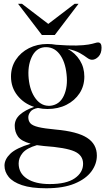

<svg xmlns="http://www.w3.org/2000/svg" viewBox="-20 -752 551 1004"><path d="M228 -182Q202.5 -182 178.5 -187.5Q150 -182.5 139 -167.8Q128 -153 128 -139Q128 -119.5 139 -107.2Q150 -95 180.8 -87.5Q211.5 -80 271.5 -74.5Q384 -64.5 435.2 -31.5Q486.5 1.5 486.5 61.5Q486.5 106 457.5 145Q428.5 184 369.8 208.2Q311 232.5 221.5 232.5Q143 232.5 95 216.2Q47 200 25.2 173Q3.5 146 3.5 114Q3.5 81.5 33.8 52Q64 22.5 140.5 -0.5Q91 -14 74 -38Q57 -62 57 -94.5Q57 -128 84 -152.2Q111 -176.5 158.5 -193Q104.5 -210.5 71 -252.8Q37.5 -295 37.5 -351.5Q37.5 -401 62.8 -439.5Q88 -478 131.2 -500Q174.5 -522 228 -522Q251 -522 273 -518Q338.5 -513 379 -514Q419.5 -515 442 -519Q464.5 -523 475.2 -526.5Q486 -530 492.5 -530Q511 -530 511 -503Q511 -472.5 495 -456Q479 -439.5 461.5 -439.5Q449 -439.5 435 -450.2Q421 -461 397.5 -474.5Q374 -488 333.5 -496.5Q374 -474.5 397.5 -436.8Q421 -399 421 -351.5Q421 -302.5 396 -264.2Q371 -226 327.5 -204Q284 -182 228 -182ZM244.5 -199Q292.5 -205 314 -252Q335.5 -299 328 -364Q321 -431.5 290.5 -470.2Q260 -509 211.5 -505Q167.5 -500.5 145.5 -453Q123.5 -405.5 130 -341Q136.5 -275.5 167.2 -235.2Q198 -195 244.5 -199ZM77.5 102.5Q77.5 154 121.2 182.2Q165 210.5 239.5 210.5Q327.5 210.5 371 180.2Q414.5 150 414.5 104.5Q414.5 59.5 369 39.5Q323.5 19.5 209.5 11.5Q190 9.5 173 7Q119.5 22.5 98.5 47.8Q77.5 73 77.5 102.5ZM390.5 -732 266.5 -569H199L74.5 -732H95L232.5 -627L370 -732Z"/></svg>

Font: Newsreader 72pt
Style: Regular
Weight: 400
Designer: Hugues Gentile
Foundry: Production Type
Version: Version 1.003; ttfautohint (v1.8.3)